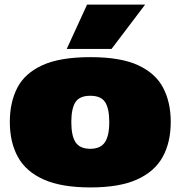

<svg xmlns="http://www.w3.org/2000/svg" viewBox="-20 -810 790 840"><path d="M23 -277Q23 -362 55.5 -425.5Q88 -489 165 -524.5Q242 -560 376 -560Q508 -560 584.5 -524.5Q661 -489 694 -425.5Q727 -362 727 -277Q727 -187 691.5 -123Q656 -59 579 -24.5Q502 10 376 10Q249 10 171.5 -24.5Q94 -59 58.5 -123Q23 -187 23 -277ZM292 -276Q292 -215 311 -187Q330 -159 375 -159Q419 -159 438.5 -187Q458 -215 458 -276Q458 -335 440 -363Q422 -391 375 -391Q328 -391 310 -363Q292 -335 292 -276ZM272 -596 361 -790H615L468 -596Z"/></svg>

Font: Georama Extended Black
Style: Regular
Weight: 900
Width: 7
Designer: Jean-Baptiste Levee
Foundry: Production Type
Version: Version 1.000